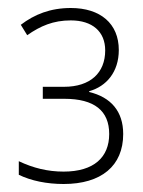

<svg xmlns="http://www.w3.org/2000/svg" viewBox="-20 -871 358 480"><path d="M157 -851C106 -851 66 -835 32 -809L48 -783C81 -806 113 -820 157 -820C211 -820 243 -792 243 -745C243 -689 206 -654 140 -654H87V-624H141C216 -624 253 -594 253 -536C253 -478 215 -442 139 -442C99 -442 63 -451 27 -468V-434C58 -419 97 -411 139 -411C233 -411 288 -456 288 -536C288 -593 257 -628 203 -641V-643C246 -655 277 -691 277 -746C277 -812 231 -851 157 -851Z"/></svg>

Font: Noto Sans SemiCondensed ExtraLight
Style: Regular
Weight: 200
Width: 4
Designer: Monotype Design Team
Foundry: Monotype Imaging Inc.
Version: Version 2.013